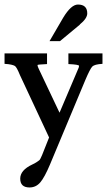

<svg xmlns="http://www.w3.org/2000/svg" viewBox="-29 -612 484 845"><path d="M189 -431 249 -534Q284 -592 314 -592Q355 -592 355 -553Q355 -531 322 -504H323L235 -431ZM313 -304Q319 -316 319 -322Q319 -328 272 -330V-377H422V-331Q404 -330 393 -327Q382 -324 377 -319Q367 -308 347 -261L191 112Q167 169 148 191Q129 213 101 213Q60 213 60 174Q60 137 113 112Q124 107 131.5 102Q139 97 143 94Q147 91 149.5 85Q152 79 156 71L187 -7L59 -281Q44 -318 36 -322Q31 -325 20 -327.5Q9 -330 -9 -331V-377H178V-330Q136 -328 136 -326Q136 -320 142 -308L233 -116Z"/></svg>

Font: New Athena Unicode
Style: Bold
Weight: 700
Designer: J. Rusten 1997; rev. by R. Hancock 2001, 2002, rev. by D. Mastronarde 2002-2021
Foundry: Society for Classical Studies (formerly American Philological Association)
Version: Version 5.008